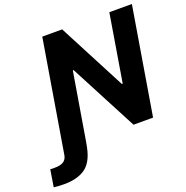

<svg xmlns="http://www.w3.org/2000/svg" viewBox="-280 -873 1187 1225"><g transform="rotate(-20 313.5 -260.5)"><path d="M-47.9 205.3Q-96.6 205.3 -121.4 201L-102.6 85.2Q-89.5 86.3 -76.7 86.3Q-60 86.3 -51.1 85.2Q-42.3 84.2 -34.1 81.7Q4.6 72.8 12.4 33L138.8 -727.3H273.8L512.4 -269.9H518.5L594.1 -727.3H747.2L626.4 0H493.6L253.9 -457.7H248.2L171.9 0L165.5 33.4Q144.9 137.1 84.2 173.3Q32 205.3 -47.9 205.3Z"/></g></svg>

Font: Linik Sans
Style: Bold Italic
Weight: 700
Italic angle: 9°
Designer: Fonts by Rasmus Andersson / Changes by Cristiano Sobral with parts from Marc Monis
Foundry: rsms
Version: Version 3.020; ttfautohint (v1.6)